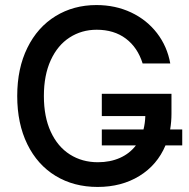

<svg xmlns="http://www.w3.org/2000/svg" viewBox="-20 -737 756 767"><path d="M708 -156.2H641.1Q607.9 -77.6 536.6 -33.9Q465.3 9.8 370.1 9.8Q274.9 9.8 202.1 -34.4Q129.4 -78.6 89.1 -160.9Q48.8 -243.2 48.8 -353.5Q48.8 -463.9 89.4 -546.1Q129.9 -628.4 201.9 -672.6Q273.9 -716.8 365.2 -716.8Q440.9 -716.8 503.7 -687.3Q566.4 -657.7 607.2 -604.7Q647.9 -551.8 660.2 -483.4H549.8Q529.8 -547.4 482.7 -582.8Q435.5 -618.2 366.2 -618.2Q306.2 -618.2 258.1 -587.2Q210 -556.2 182.6 -496.3Q155.3 -436.5 155.3 -353.5Q155.3 -270 182.9 -210.4Q210.4 -150.9 259.3 -119.9Q308.1 -88.9 371.1 -88.9Q419.9 -88.9 459 -106.2Q498 -123.5 522.9 -156.2H386.7V-219.7H553.2Q559.6 -244.6 560.5 -273.4H386.7V-362.3H665V-282.2Q665 -251 659.7 -219.7H708Z"/></svg>

Font: Pretendard JP Medium
Style: Regular
Weight: 500
Designer: Base glyphs from Inter by Rasmus Andersson; Hangeul glyphs from Noto Sans CJK(Source Han Sans) by Jang Soo-young and Kan
Foundry: Kil Hyung-jin
Version: Version 1.309